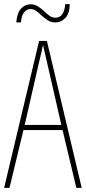

<svg xmlns="http://www.w3.org/2000/svg" viewBox="-20 -913 417 933"><path d="M351 0 284 -281H94L26 0H0L170 -714H208L377 0ZM208 -612Q202 -637 198 -655Q194 -673 189 -695Q185 -673 180.5 -655.5Q176 -638 170 -612L100 -306H278ZM59 -804Q63 -851 82.5 -871.5Q102 -892 128 -892Q149 -892 164.5 -882Q180 -872 193 -859.5Q206 -847 219.5 -837Q233 -827 249 -827Q292 -827 297 -893H319Q318 -847 297.5 -825.5Q277 -804 249 -804Q228 -804 212.5 -814Q197 -824 183.5 -836.5Q170 -849 157 -859Q144 -869 128 -869Q111 -869 97.5 -853.5Q84 -838 82 -804Z"/></svg>

Font: Noto Sans Gurmukhi ExtraCondensed Thin
Style: Regular
Weight: 100
Width: 2
Designer: Jelle Bosma - Monotype Design Team
Foundry: Monotype Imaging Inc.
Version: Version 2.004; ttfautohint (v1.8.4.7-5d5b)